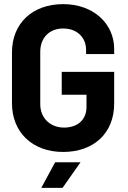

<svg xmlns="http://www.w3.org/2000/svg" viewBox="-20 -728 622 930"><path d="M286 8C433 8 533 -82 533 -226V-380H279V-269H399V-210C399 -147 355 -110 290 -110C224 -110 175 -156 175 -223V-477C175 -545 219 -590 286 -590C355 -590 397 -545 397 -486V-466H533V-491C533 -613 433 -708 286 -708C137 -708 38 -615 38 -474V-228C38 -87 137 8 286 8ZM180 182H283L370 58H247Z"/></svg>

Font: Vanilla Cream ExtraBold
Style: Regular
Weight: 800
Designer: Jeremy Tribby, Jinavaṁso
Foundry: Tribby Type
Version: Version 1.422;Glyphs 3.1.2 (3151)